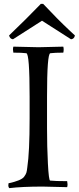

<svg xmlns="http://www.w3.org/2000/svg" viewBox="-20 -964 407 992"><path d="M347 -761 197 -857 47 -761Q39 -762 34 -767Q29 -772 27 -781Q117 -867 191 -944H203Q275 -867 342 -804L367 -781Q364 -763 347 -761ZM307 -723Q309 -717 309 -708Q309 -699 307 -692Q263 -692 240 -689Q223 -687 223 -464V-301Q223 -206 227.5 -119Q232 -32 239 -31Q265 -28 327 -28L329 -12Q329 -3 327 3L200 0Q95 0 28 8Q23 3 23 -5Q23 -13 24 -17Q89 -31 104 -50Q113 -62 116 -71Q119 -80 121 -99Q133 -177 133 -352V-464Q133 -687 116 -689Q93 -692 49 -692L47 -708Q47 -717 49 -723L179 -720Z"/></svg>

Font: Rosarivo
Style: Regular
Weight: 400
Designer: Pablo Ugerman
Foundry: Pablo Ugerman
Version: Version 1.003